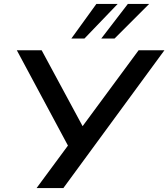

<svg xmlns="http://www.w3.org/2000/svg" viewBox="-20 -962 861 982"><path d="M167 0 339 -233V-196L66 -705H193L405 -312H399L689 -705H821L304 0ZM345 -765 473 -942H582L412 -765ZM498 -765 634 -942H743L566 -765Z"/></svg>

Font: Nunito Sans 7pt SemiExpanded SemiBold
Style: Italic
Weight: 600
Width: 6
Italic angle: -9°
Designer: Vernon Adams
Foundry: Vernon Adams
Version: Version 3.101;gftools[0.9.27]